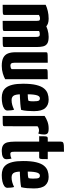

<svg xmlns="http://www.w3.org/2000/svg" viewBox="680 -1400 730 2129"><g transform="rotate(90 1044.5 -335.0)"><path d="M33 0V-477Q62 -491 102 -500.5Q142 -510 187 -510Q247 -510 276 -479.5Q305 -449 314 -392Q323 -335 323 -255V-20Q323 -10 317.5 -6Q312 -2 288.5 -1Q265 0 211 0V-375Q211 -392 209 -400Q207 -408 201 -411Q195 -414 183 -414Q173 -414 163 -410.5Q153 -407 145 -402V-20Q145 -10 139.5 -6Q134 -2 111 -1Q88 0 33 0ZM211 0V-421Q211 -446 239 -466Q267 -486 308.5 -498Q350 -510 388 -510Q439 -510 463 -494Q487 -478 494 -447.5Q501 -417 501 -374V-20Q501 -10 495.5 -6Q490 -2 466.5 -1Q443 0 389 0V-371Q389 -394 383 -403Q377 -412 360 -412Q350 -412 340.5 -410Q331 -408 323 -403V-20Q323 -10 319 -6Q315 -2 291.5 -1Q268 0 211 0Z M710 10Q650 10 617.5 -8Q585 -26 572 -59.5Q559 -93 559 -140V-480Q559 -490 563.5 -494Q568 -498 592.5 -499Q617 -500 675 -500V-133Q675 -118 677.5 -107.5Q680 -97 687 -91.5Q694 -86 708 -86Q718 -86 728 -89Q738 -92 746 -99V-480Q746 -490 750.5 -494Q755 -498 778 -499Q801 -500 858 -500V-28Q834 -14 794.5 -2Q755 10 710 10Z M1063 10Q1029 10 1000.5 -0.5Q972 -11 951.5 -37Q931 -63 919.5 -109Q908 -155 908 -226Q908 -317 922 -373Q936 -429 960.5 -458.5Q985 -488 1017 -499Q1049 -510 1084 -510Q1144 -510 1178 -472Q1212 -434 1212 -347Q1212 -311 1209 -272.5Q1206 -234 1198 -205Q1169 -199 1131 -196Q1093 -193 1057 -191.5Q1021 -190 997.5 -190Q974 -190 974 -190L976 -279Q976 -279 990.5 -278.5Q1005 -278 1026 -278Q1047 -278 1067 -280Q1087 -282 1098 -287Q1101 -296 1102 -311.5Q1103 -327 1103 -339Q1103 -387 1095.5 -400Q1088 -413 1069 -413Q1056 -413 1047 -402Q1038 -391 1033 -368.5Q1028 -346 1026 -312.5Q1024 -279 1024 -233Q1024 -198 1026.5 -172.5Q1029 -147 1035.5 -131Q1042 -115 1055.5 -107Q1069 -99 1090 -99Q1117 -99 1143.5 -106.5Q1170 -114 1196 -127Q1201 -112 1203 -90.5Q1205 -69 1205 -52Q1205 -32 1185.5 -18Q1166 -4 1134 3Q1102 10 1063 10Z M1265 0V-465Q1291 -483 1326.5 -496.5Q1362 -510 1404 -510Q1445 -510 1458 -498Q1471 -486 1471 -460Q1471 -450 1469 -432Q1467 -414 1460 -395Q1450 -400 1440.5 -401.5Q1431 -403 1423 -403Q1414 -403 1402 -399Q1390 -395 1380 -387L1379 -20Q1379 -10 1374.5 -6Q1370 -2 1346 -1Q1322 0 1265 0Z M1654 10Q1610 10 1587.5 -6.5Q1565 -23 1557.5 -55Q1550 -87 1550 -131V-405H1490Q1490 -448 1491 -468Q1492 -488 1497 -494Q1502 -500 1513 -500H1550V-645Q1550 -663 1559.5 -670Q1569 -677 1593 -678.5Q1617 -680 1662 -680V-500H1744Q1744 -457 1743 -437Q1742 -417 1737.5 -411Q1733 -405 1722 -405H1662V-133Q1662 -122 1663 -110.5Q1664 -99 1669 -92Q1674 -85 1686 -85Q1700 -85 1712 -88Q1724 -91 1738 -98Q1740 -88 1742.5 -74.5Q1745 -61 1745 -44Q1745 -20 1730 -8.5Q1715 3 1694 6.5Q1673 10 1654 10Z M1920 10Q1886 10 1857.5 -0.5Q1829 -11 1808.5 -37Q1788 -63 1776.5 -109Q1765 -155 1765 -226Q1765 -317 1779 -373Q1793 -429 1817.5 -458.5Q1842 -488 1874 -499Q1906 -510 1941 -510Q2001 -510 2035 -472Q2069 -434 2069 -347Q2069 -311 2066 -272.5Q2063 -234 2055 -205Q2026 -199 1988 -196Q1950 -193 1914 -191.5Q1878 -190 1854.5 -190Q1831 -190 1831 -190L1833 -279Q1833 -279 1847.5 -278.5Q1862 -278 1883 -278Q1904 -278 1924 -280Q1944 -282 1955 -287Q1958 -296 1959 -311.5Q1960 -327 1960 -339Q1960 -387 1952.5 -400Q1945 -413 1926 -413Q1913 -413 1904 -402Q1895 -391 1890 -368.5Q1885 -346 1883 -312.5Q1881 -279 1881 -233Q1881 -198 1883.5 -172.5Q1886 -147 1892.5 -131Q1899 -115 1912.5 -107Q1926 -99 1947 -99Q1974 -99 2000.5 -106.5Q2027 -114 2053 -127Q2058 -112 2060 -90.5Q2062 -69 2062 -52Q2062 -32 2042.5 -18Q2023 -4 1991 3Q1959 10 1920 10Z"/></g></svg>

Font: Yanone Kaffeesatz ExtraLight
Style: Bold
Weight: 700
Version: Version 2.003